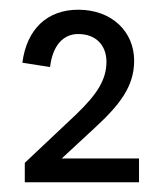

<svg xmlns="http://www.w3.org/2000/svg" viewBox="-20 -660 331 395"><path d="M256 -535C256 -595 210 -640 141 -640C77 -640 35 -600 26 -531L83 -522C88 -565 109 -590 141 -590C178 -590 199 -566 199 -533C199 -497 181 -467 136 -424L31 -325V-285H266V-334H107L175 -397C226 -444 256 -482 256 -535Z"/></svg>

Font: Gully Medium
Style: Regular
Weight: 500
Designer: jaikishan Patel
Foundry: MagicType
Version: Version 1.000;Glyphs 3.2 (3242)